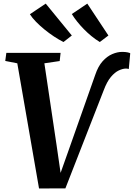

<svg xmlns="http://www.w3.org/2000/svg" viewBox="-20 -1035 739 1060"><path d="M195.5 5.5 75.5 -685.5 9 -698.5 15 -743H314.5L309.5 -698L225 -685.5L292.5 -232.5L322.5 -25.5H295L358.5 -204.5L505.5 -621Q521.5 -669 546.5 -696.8Q571.5 -724.5 600 -736.5Q628.5 -748.5 654 -748.5Q672 -748.5 683.8 -746Q695.5 -743.5 699 -741L691 -654Q687 -655 683.8 -655.8Q680.5 -656.5 676 -656.5Q658 -656.5 636 -646.2Q614 -636 592.2 -610.2Q570.5 -584.5 552.5 -536.5L341 5ZM578.5 -839 531 -803Q507 -817.5 484.5 -836Q462 -854.5 442.2 -874.8Q422.5 -895 405.8 -916Q389 -937 376.5 -957.5L462 -1015ZM376.5 -839 330.5 -803Q305.5 -815.5 278.2 -833.5Q251 -851.5 225.2 -872.5Q199.5 -893.5 178.5 -915Q157.5 -936.5 145 -956.5L232.5 -1015Z"/></svg>

Font: Merriweather 36pt
Style: Bold Italic
Weight: 700
Italic angle: -7.8°
Version: Version 2.101